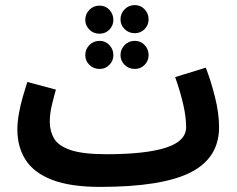

<svg xmlns="http://www.w3.org/2000/svg" viewBox="-20 -711 928 752"><path d="M372 21Q256 21 184.5 -6.5Q113 -34 80.5 -84.5Q48 -135 48 -204Q48 -232 54 -266Q60 -300 69.5 -332.5Q79 -365 87 -390L199 -360Q191 -332 183 -299Q175 -266 175 -233Q175 -198 191.5 -169Q208 -140 256 -123.5Q304 -107 397 -107Q550 -107 629.5 -132.5Q709 -158 709 -213Q709 -254 697 -305Q685 -356 666 -409L786 -446Q806 -395 822 -331Q838 -267 838 -213Q838 -92 726 -35.5Q614 21 372 21ZM508 -581Q484 -581 468 -597Q452 -613 452 -635Q452 -658 468 -674.5Q484 -691 508 -691Q531 -691 546.5 -674.5Q562 -658 562 -635Q562 -613 546.5 -597Q531 -581 508 -581ZM370 -579Q346 -579 330 -595Q314 -611 314 -633Q314 -656 330 -672.5Q346 -689 370 -689Q393 -689 408.5 -672.5Q424 -656 424 -633Q424 -611 408.5 -595Q393 -579 370 -579ZM370 -441Q346 -441 330 -457Q314 -473 314 -495Q314 -518 330 -534.5Q346 -551 370 -551Q393 -551 408.5 -534.5Q424 -518 424 -495Q424 -473 408.5 -457Q393 -441 370 -441ZM508 -441Q484 -441 468 -457Q452 -473 452 -495Q452 -518 468 -534.5Q484 -551 508 -551Q531 -551 546.5 -534.5Q562 -518 562 -495Q562 -473 546.5 -457Q531 -441 508 -441Z"/></svg>

Font: Noto Sans Arabic ExtCond
Style: Bold
Weight: 700
Width: 2
Designer: Monotype Design Team, Nadine Chahine, Nizar Qandah and Khaled Hosny
Foundry: Monotype Imaging Inc.
Version: Version 2.012; ttfautohint (v1.8.4.7-5d5b)